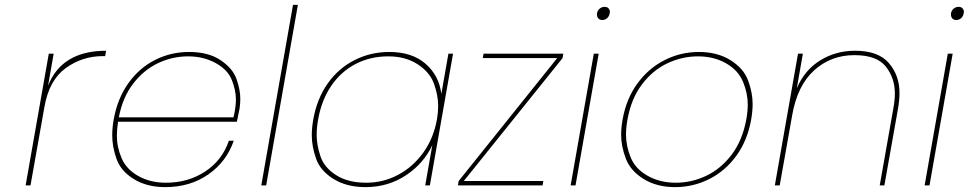

<svg xmlns="http://www.w3.org/2000/svg" viewBox="-20 -760 3971 787"><path d="M177 -409Q234 -552 415 -552L411 -530H402Q317 -530 249 -480.5Q181 -431 162 -321L105 0H85L180 -540H200Z M660 -11Q751 -11 821 -57Q891 -103 918 -183H938Q909 -98 834.5 -45.5Q760 7 657 7Q582 7 528.5 -26Q475 -59 457.5 -109Q440 -159 440 -205Q440 -236 446 -270Q461 -355 505.5 -418Q550 -481 615 -514Q680 -547 755 -547Q834 -547 884 -513.5Q934 -480 949.5 -436Q965 -392 965 -355Q965 -335 962 -315Q955 -279 951 -261H464Q459 -230 459 -204Q459 -157 478.5 -111.5Q498 -66 547 -38.5Q596 -11 660 -11ZM751 -529Q687 -529 628.5 -501.5Q570 -474 526.5 -418Q483 -362 467 -279H937Q947 -319 947 -353Q947 -389 930.5 -431.5Q914 -474 864 -501.5Q814 -529 751 -529Z M1201 -740 1071 0H1051L1181 -740Z M1264 -270Q1279 -355 1323 -417.5Q1367 -480 1433 -513.5Q1499 -547 1576 -547Q1669 -547 1724.5 -498.5Q1780 -450 1789 -375L1818 -540H1837L1742 0H1723L1752 -165Q1717 -90 1644 -41.5Q1571 7 1478 7Q1401 7 1347 -26.5Q1293 -60 1275.5 -110Q1258 -160 1258 -205Q1258 -236 1264 -270ZM1771 -270Q1776 -299 1776 -326Q1776 -369 1759 -416.5Q1742 -464 1692 -496.5Q1642 -529 1572 -529Q1498 -529 1438 -498Q1378 -467 1338 -408.5Q1298 -350 1284 -270Q1278 -237 1278 -207Q1278 -166 1293.5 -119.5Q1309 -73 1358 -42Q1407 -11 1481 -11Q1551 -11 1612 -43.5Q1673 -76 1715 -134.5Q1757 -193 1771 -270Z M1881 -18H2207L2204 0H1857L1860 -18L2264 -522H1959L1962 -540H2289L2286 -522Z M2449 -678Q2438 -678 2432.5 -684.5Q2427 -691 2427 -700Q2427 -702 2427 -705Q2429 -717 2438 -724.5Q2447 -732 2458 -732Q2469 -732 2474.5 -725.5Q2480 -719 2480 -711Q2480 -708 2479 -705Q2477 -693 2468.5 -685.5Q2460 -678 2449 -678ZM2434 -540 2339 0H2319L2414 -540Z M2747 7Q2672 7 2618 -26.5Q2564 -60 2545 -110.5Q2526 -161 2526 -207Q2526 -237 2532 -270Q2547 -355 2592.5 -417.5Q2638 -480 2704 -513.5Q2770 -547 2845 -547Q2920 -547 2974 -513.5Q3028 -480 3046.5 -430Q3065 -380 3065 -334Q3065 -304 3059 -270Q3044 -185 2999 -122.5Q2954 -60 2888 -26.5Q2822 7 2747 7ZM2750 -11Q2815 -11 2875 -39.5Q2935 -68 2979 -126Q3023 -184 3039 -270Q3045 -303 3045 -332Q3045 -378 3025.5 -425Q3006 -472 2956 -500.5Q2906 -529 2841 -529Q2776 -529 2715.5 -500.5Q2655 -472 2611 -413.5Q2567 -355 2552 -270Q2546 -237 2546 -208Q2546 -162 2565 -115Q2584 -68 2634.5 -39.5Q2685 -11 2750 -11Z M3485 -552Q3580 -552 3623.5 -501.5Q3667 -451 3667 -379Q3667 -350 3661 -315L3605 0H3586L3642 -317Q3648 -349 3648 -377Q3648 -440 3611 -487Q3574 -534 3482 -534Q3386 -534 3317 -471.5Q3248 -409 3227 -287L3176 0H3156L3251 -540H3271L3246 -398Q3278 -473 3342 -512.5Q3406 -552 3485 -552Z M3900 -678Q3889 -678 3883.5 -684.5Q3878 -691 3878 -700Q3878 -702 3878 -705Q3880 -717 3889 -724.5Q3898 -732 3909 -732Q3920 -732 3925.5 -725.5Q3931 -719 3931 -711Q3931 -708 3930 -705Q3928 -693 3919.5 -685.5Q3911 -678 3900 -678ZM3885 -540 3790 0H3770L3865 -540Z"/></svg>

Font: Fz Poppins Thin
Style: Italic
Weight: 100
Italic angle: -10°
Designer: Ninad Kale (Devanagari), Jonny Pinhorn (Latin)
Foundry: Indian Type Foundry
Version: Vit hóa bi Vntype.Com & FontZin.Com